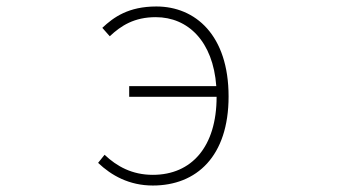

<svg xmlns="http://www.w3.org/2000/svg" viewBox="-20 -560 1040 593"><path d="M379 -261H649C649 -107 572 -20 452 -20C388 -20 341 -46 303 -82L283 -57C324 -18 379 13 452 13C587 13 686 -77 686 -262C686 -452 583 -540 463 -540C377 -540 331 -507 296 -474L319 -448C354 -481 395 -507 461 -507C561 -507 638 -432 648 -294H379Z"/></svg>

Font: Harano Aji Gothic CN ExtraLight
Style: Regular
Weight: 250
Foundry: Masamichi Hosoda
Version: HaranoAjiGothicCN-ExtraLight version 20230610;ttx 4.39.4